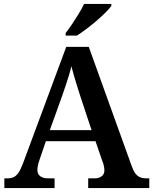

<svg xmlns="http://www.w3.org/2000/svg" viewBox="-20 -951 775 971"><path d="M2 0V-49H17Q36 -49 49 -55Q62 -61 73 -77Q84 -93 96 -124L315 -714H429L645 -114Q654 -88 664.5 -74Q675 -60 688.5 -54.5Q702 -49 719 -49H735V0H426V-49H459Q479 -49 493.5 -59Q508 -69 508 -91Q508 -98 506.5 -105.5Q505 -113 503.5 -119.5Q502 -126 499 -132L463 -237H212L180 -143Q177 -135 174.5 -126Q172 -117 170.5 -108Q169 -99 169 -92Q169 -70 184 -59.5Q199 -49 222 -49H256V0ZM232 -293H443L387 -462Q379 -487 370.5 -514Q362 -541 354.5 -567Q347 -593 341 -616Q336 -594 328.5 -569.5Q321 -545 312.5 -519.5Q304 -494 295 -468ZM312 -784Q327 -803 344.5 -829Q362 -855 378.5 -882Q395 -909 405 -931H543V-921Q534 -908 514 -888Q494 -868 468.5 -846Q443 -824 417 -804.5Q391 -785 369 -771H312Z"/></svg>

Font: Noto Serif Armenian SemiBold
Style: Regular
Weight: 600
Version: Version 2.007